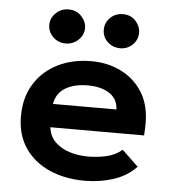

<svg xmlns="http://www.w3.org/2000/svg" viewBox="-51 -728 701 786"><g transform="rotate(5 300.0 -335.5)"><path d="M326 11Q245 11 181 -17Q117 -45 80 -99Q43 -153 43 -230Q43 -307 78 -363Q113 -419 173.5 -449Q234 -479 311 -479Q379 -479 434 -451.5Q489 -424 521.5 -372Q554 -320 554 -245Q554 -234 553.5 -220Q553 -206 552 -195H167Q171 -159 194.5 -135.5Q218 -112 253.5 -100.5Q289 -89 331 -89Q370 -89 407 -97.5Q444 -106 470 -129L537 -65Q499 -25 443.5 -7Q388 11 326 11ZM169 -291H430Q428 -335 393.5 -357Q359 -379 305 -379Q250 -379 213.5 -357.5Q177 -336 169 -291ZM199 -542Q169 -542 147.5 -562.5Q126 -583 126 -612Q126 -640 147.5 -661Q169 -682 199 -682Q232 -682 252.5 -660Q273 -638 273 -612Q273 -583 251 -562.5Q229 -542 199 -542ZM423 -542Q393 -542 371.5 -562Q350 -582 350 -612Q350 -641 371 -661.5Q392 -682 423 -682Q456 -682 475.5 -660Q495 -638 495 -612Q495 -583 474 -562.5Q453 -542 423 -542Z"/></g></svg>

Font: Inconsolata Expanded ExtraBold
Style: Regular
Weight: 800
Width: 7
Monospace: yes
Designer: Raph Levien, Cyreal, Brenton Simpson
Foundry: Raph Levien, Cyreal, Google
Version: Version 3.001; ttfautohint (v1.8.2.53-6de2)